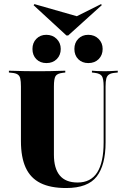

<svg xmlns="http://www.w3.org/2000/svg" viewBox="-20 -922 614 953"><path d="M83.9 -369.4V-492.7Q83.9 -518.5 80.6 -532.3Q77.4 -546 67.7 -552.4Q58.1 -558.9 38.7 -560.5L24.2 -562.1V-571Q37.9 -571 57.3 -570.2Q76.6 -569.4 101.2 -569Q125.8 -568.5 153.2 -568.5H165.3H178.2Q206.5 -568.5 229.8 -569Q253.2 -569.4 272.6 -570.2Q291.9 -571 304 -571V-562.1L291.1 -560.5Q263.7 -557.3 255.6 -544Q247.6 -530.6 247.6 -492.7V-369.4ZM308.1 11.3Q230.6 11.3 181 -13.3Q131.5 -37.9 107.7 -89.5Q83.9 -141.1 83.9 -221.8V-369.4H247.6V-154Q247.6 -86.3 276.6 -51.2Q305.6 -16.1 365.3 -16.1Q430.6 -16.1 462.5 -66.1Q494.4 -116.1 494.4 -215.3V-369.4H504V-214.5Q504 -103.2 460.1 -46Q416.1 11.3 308.1 11.3ZM494.4 -369.4V-492.7Q494.4 -530.6 485.9 -544Q477.4 -557.3 450 -560.5L436.3 -562.1V-571Q445.2 -570.2 461.7 -569.4Q478.2 -568.5 498.4 -568.5Q512.1 -568.5 524.6 -569Q537.1 -569.4 547.6 -570.2Q558.1 -571 564.5 -571V-562.1L549.2 -560.5Q531.5 -558.9 521.4 -552.4Q511.3 -546 507.7 -532.3Q504 -518.5 504 -492.7V-369.4ZM210.5 -608.9Q179.8 -608.9 160.5 -628.2Q141.1 -647.6 141.1 -679Q141.1 -709.7 160.5 -729.4Q179.8 -749.2 209.7 -749.2Q241.1 -749.2 261.3 -729Q281.5 -708.9 281.5 -679Q281.5 -648.4 261.7 -628.6Q241.9 -608.9 210.5 -608.9ZM418.5 -608.9Q387.9 -608.9 368.5 -628.2Q349.2 -647.6 349.2 -679Q349.2 -709.7 368.5 -729.4Q387.9 -749.2 417.7 -749.2Q449.2 -749.2 469.4 -729Q489.5 -708.9 489.5 -679Q489.5 -648.4 469.8 -628.6Q450 -608.9 418.5 -608.9ZM481.5 -901.6 485.5 -896.8 318.5 -746H309.7L146.8 -896L150.8 -901.6L387.9 -833.9L302.4 -812.1Z"/></svg>

Font: Playfair 144pt SemiCondensed Black
Style: Regular
Weight: 900
Width: 4
Designer: Claus Eggers Sørensen
Foundry: Claus Eggers Sørensen
Version: Version 2.203